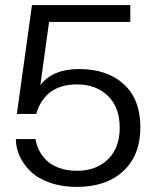

<svg xmlns="http://www.w3.org/2000/svg" viewBox="-20 -732 610 762"><path d="M285.2 9.8Q225.6 9.8 177.7 -7.1Q129.9 -23.9 101.3 -51.8Q72.8 -79.6 57.9 -112.5Q43 -145.5 43 -180.2H121.1Q124 -158.2 134.3 -137.2Q144.5 -116.2 163.3 -96.9Q182.1 -77.6 213.6 -65.9Q245.1 -54.2 285.2 -54.2Q361.3 -54.2 408.2 -99.4Q455.1 -144.5 455.1 -225.1Q455.1 -306.2 408.2 -351.6Q361.3 -397 285.2 -397Q248 -397 218.5 -386.7Q189 -376.5 170.4 -358.6Q151.9 -340.8 140.9 -321.5Q129.9 -302.2 124 -279.8H46.9L106.9 -711.9H497.1V-645H174.8L140.1 -394Q189 -458 293.9 -458Q405.3 -458 471.2 -397.9Q537.1 -337.9 537.1 -227.1Q537.1 -115.7 469.2 -53Q401.4 9.8 285.2 9.8Z"/></svg>

Font: Creato Display
Style: Regular
Weight: 400
Version: Version 1.000